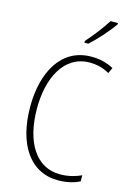

<svg xmlns="http://www.w3.org/2000/svg" viewBox="-140 -1019 761 1100"><g transform="rotate(15 240.0 -469.5)"><path d="M418 -942V-949H374C344 -901 304 -850 261 -801V-791H284C327 -829 386 -895 418 -942ZM322 -689C359 -689 400 -681 438 -658L454 -692C413 -714 370 -724 322 -724C140 -724 56 -556 56 -358C56 -132 154 10 318 10C369 10 414 -1 446 -18V-54C416 -40 373 -26 320 -26C178 -26 96 -158 96 -358C96 -533 166 -689 322 -689Z"/></g></svg>

Font: Noto Sans Georgian Condensed ExtraLight
Style: Regular
Weight: 200
Width: 3
Designer: Monotype Design Team, Akaki Razmadze
Foundry: Google LLC
Version: Version 2.005